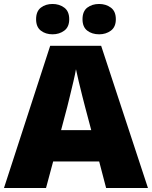

<svg xmlns="http://www.w3.org/2000/svg" viewBox="-20 -948 766 968"><path d="M515 0 480 -134H248L212 0H0L233 -717H490L726 0ZM409 -409Q404 -428 395 -463.5Q386 -499 377 -537Q368 -575 363 -599Q359 -575 350.5 -539Q342 -503 333.5 -468Q325 -433 319 -409L288 -292H440ZM162 -851Q162 -891 186 -909.5Q210 -928 245 -928Q279 -928 304 -909.5Q329 -891 329 -851Q329 -812 304 -793.5Q279 -775 245 -775Q210 -775 186 -793.5Q162 -812 162 -851ZM396 -851Q396 -891 420 -909.5Q444 -928 480 -928Q514 -928 539 -909.5Q564 -891 564 -851Q564 -812 539 -793.5Q514 -775 480 -775Q444 -775 420 -793.5Q396 -812 396 -851Z"/></svg>

Font: Noto Sans Hebrew Black
Style: Regular
Weight: 900
Designer: Monotype Design Team
Foundry: Monotype Imaging Inc.
Version: Version 2.003